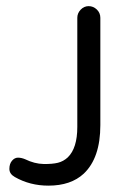

<svg xmlns="http://www.w3.org/2000/svg" viewBox="-20 -582 412 610"><path d="M261.7 -562.5Q276.4 -562.5 287.6 -551.8Q298.8 -541 298.8 -525.4V-184.6Q298.8 -80.1 246.1 -30.3Q205.1 7.8 133.8 7.8Q75.2 7.8 27.3 -19.5Q9.8 -29.3 9.8 -45.4Q9.8 -61.5 18.1 -71.3Q26.4 -81.1 37.1 -81.1Q47.9 -81.1 59.6 -76.2Q89.8 -61.5 118.2 -61Q146.5 -60.5 164.1 -64.9Q181.6 -69.3 195.3 -82Q225.6 -111.3 225.6 -178.7V-525.4Q225.6 -540 236.3 -551.3Q247.1 -562.5 261.7 -562.5Z"/></svg>

Font: NTR
Style: Regular
Weight: 400
Designer: Purushoth Kumar Guthula
Foundry: Silicon Andhra, USA.
Version: Version 1.0.5; ttfautohint (v1.2.25-373a) -l 7 -r 28 -G 50 -